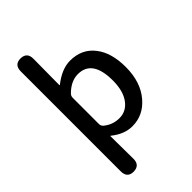

<svg xmlns="http://www.w3.org/2000/svg" viewBox="-297 -899 1223 1223"><g transform="rotate(-45 315.0 -287.0)"><path d="M144 223Q87 223 87 163V-737Q87 -797 144 -797Q202 -796 201 -736L199 -503Q199 -498 203 -501Q283 -564 357 -564Q463 -564 522 -487Q580 -413 580 -284Q580 -148 508 -65Q441 13 343 13Q271 13 203 -42Q199 -45 199 -40L201 162Q202 222 144 223ZM461 -282Q461 -468 332 -468Q270 -468 214 -413Q202 -401 202 -384V-148Q202 -132 214 -121Q260 -82 321.5 -82Q383 -82 422 -135Q461 -188 461 -282Z"/></g></svg>

Font: Resource Han Rounded KR Medium
Style: Regular
Weight: 500
Designer: Cyano Hao (round all glyphs); Ryoko NISHIZUKA 西塚涼子 (kana, bopomofo & ideographs); Paul D. Hunt (Latin, Greek & Cyrillic)
Foundry: Cyano Hao
Version: 0.990